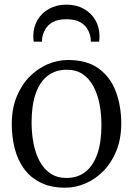

<svg xmlns="http://www.w3.org/2000/svg" viewBox="-20 -818 588 848"><path d="M32 -269.5Q32 -337 53 -389.5Q74 -442 109.8 -478.5Q145.5 -515 189.8 -534Q234 -553 280 -553Q366 -553 417.8 -514Q469.5 -475 492.5 -411.2Q515.5 -347.5 515.5 -273Q515.5 -206 494.5 -153.2Q473.5 -100.5 437.8 -63.8Q402 -27 358 -8Q314 11 268 11Q204 11 158.8 -11.8Q113.5 -34.5 85.5 -73.5Q57.5 -112.5 44.8 -163Q32 -213.5 32 -269.5ZM274 -32Q322 -32 356.5 -58.5Q391 -85 409.5 -137Q428 -189 428 -265.5Q428 -313 419.8 -357Q411.5 -401 393.2 -435.5Q375 -470 346 -490Q317 -510 275 -510Q226 -510 191.2 -483.8Q156.5 -457.5 138 -405.8Q119.5 -354 119.5 -277Q119.5 -229 128 -185Q136.5 -141 155 -106.2Q173.5 -71.5 202.8 -51.8Q232 -32 274 -32ZM273.5 -797.5Q317 -797.5 349.8 -779.2Q382.5 -761 401 -729.5Q419.5 -698 419.5 -657.5Q419.5 -652 419 -646.2Q418.5 -640.5 417.5 -634H381Q381 -637.5 381 -642Q381 -646.5 380 -651.5Q377 -671 366 -689.8Q355 -708.5 332.8 -720.8Q310.5 -733 273.5 -733Q236 -733 213.8 -720.8Q191.5 -708.5 180.8 -689.8Q170 -671 166.5 -651.5Q166 -646.5 165.8 -642Q165.5 -637.5 165.5 -634H129Q128 -640.5 127.5 -646.2Q127 -652 127 -657.5Q127 -698 145.5 -729.5Q164 -761 197 -779.2Q230 -797.5 273.5 -797.5Z"/></svg>

Font: Merriweather 60pt Light
Style: Regular
Weight: 300
Version: Version 2.100